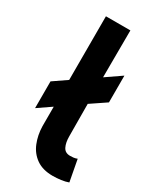

<svg xmlns="http://www.w3.org/2000/svg" viewBox="-191 -795 720 870"><g transform="rotate(30 168.5 -359.5)"><path d="M244 14Q192 14 158.5 -9.5Q125 -33 109 -72.5Q93 -112 92 -158Q92 -208 92 -260L22 -212V-352L92 -400Q92 -492 92 -578.5Q92 -665 92 -733H220Q220 -682 219.5 -618.5Q219 -555 219 -487L299 -542V-402L219 -348Q219 -302 219.5 -259Q220 -216 220 -179Q220 -146 230.5 -125Q241 -104 267 -104Q276 -104 285 -105Q294 -106 304 -110L325 2Q309 8 287 11Q265 14 244 14Z"/></g></svg>

Font: Kreadon
Style: Bold
Weight: 700
Designer: Reiya WATANABE
Foundry: StudioGnu
Version: Version 1.003; ttfautohint (v1.8.4.7-5d5b);gftools[0.9.32]